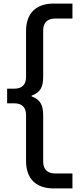

<svg xmlns="http://www.w3.org/2000/svg" viewBox="-20 -856 466 1076"><path d="M386 200V116H288C246 116 222 93 222 50V-209C222 -263 209 -297 157 -316V-320C209 -339 222 -371 222 -427V-686C222 -729 246 -752 288 -752H386V-836H281C181 -836 126 -781 126 -682V-425C126 -383 105 -359 60 -359H20V-277H60C105 -277 126 -253 126 -211V46C126 145 181 200 281 200Z"/></svg>

Font: Be Vietnam Pro
Style: Regular
Weight: 400
Designer: Lam Bao, Tony Le, Vietanh Nguyen
Foundry: Yellow Type Foundry
Version: Version 1.002